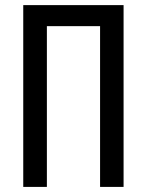

<svg xmlns="http://www.w3.org/2000/svg" viewBox="-20 -734 576 754"><path d="M71.3 0V-713.9H465.3V0H373V-631.3H164.1V0Z"/></svg>

Font: Open Sans Condensed Medium
Style: Regular
Weight: 500
Width: 3
Designer: Monotype Design Team
Foundry: Monotype Imaging Inc.
Version: Version 3.000